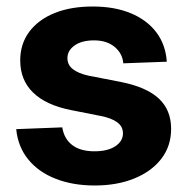

<svg xmlns="http://www.w3.org/2000/svg" viewBox="-20 -552 569 584"><path d="M268.1 12.2Q201.7 12.2 149.7 -8.1Q97.7 -28.3 66.2 -66.7Q34.7 -105 29.3 -159.2L169.4 -164.6Q174.8 -129.9 199.7 -110.8Q224.6 -91.8 267.1 -91.8Q307.6 -91.8 330.8 -107.2Q354 -122.6 354 -146.5Q354 -167 336.7 -179.9Q319.3 -192.9 286.6 -199.2L195.3 -217.3Q119.6 -232.4 80.6 -270.5Q41.5 -308.6 41.5 -368.2Q41.5 -418 68.6 -454.8Q95.7 -491.7 145.3 -512Q194.8 -532.2 262.2 -532.2Q328.6 -532.2 377.9 -511.7Q427.2 -491.2 455.6 -453.6Q483.9 -416 487.3 -364.3L355 -359.4Q352.5 -389.6 328.6 -409.4Q304.7 -429.2 266.1 -429.2Q229 -429.2 207 -413.8Q185.1 -398.4 185.1 -375Q185.1 -354.5 201.7 -341.6Q218.3 -328.6 249.5 -321.8L347.7 -302.7Q425.8 -287.1 463.1 -252.2Q500.5 -217.3 500.5 -160.2Q500.5 -107.9 470.9 -69.3Q441.4 -30.8 388.9 -9.3Q336.4 12.2 268.1 12.2Z"/></svg>

Font: Inter 28pt
Style: Bold
Weight: 700
Designer: Rasmus Andersson
Foundry: rsms
Version: Version 4.001;git-66647c0bb